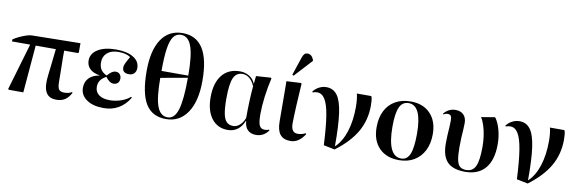

<svg xmlns="http://www.w3.org/2000/svg" viewBox="-55 -1260 5263 1745"><g transform="rotate(10 2576.5 -388.0)"><path d="M493 14Q379 14 379 -124Q379 -140 380 -156.5Q381 -173 384.5 -203Q388 -233 394.5 -288.5Q401 -344 411 -438H225L188 0H55L47 -6L174 -438H6L7 -457Q27 -471 59 -486.5Q91 -502 123 -512.5Q155 -523 173 -523L622 -530V-444L615 -438H488Q487 -371 489 -301.5Q491 -232 491 -151Q491 -100 504.5 -81Q518 -62 554 -62Q597 -62 624 -80L629 -72Q604 -26 572 -6Q540 14 493 14Z M930 14Q832 14 773 -27Q714 -68 714 -136Q714 -191 748 -226Q782 -261 844 -271V-273Q786 -281 754 -311.5Q722 -342 722 -389Q722 -453 784 -491.5Q846 -530 952 -530Q1053 -530 1111.5 -494.5Q1170 -459 1170 -397Q1170 -366 1152.5 -347.5Q1135 -329 1106 -329Q1043 -329 1043 -381Q1043 -396 1052.5 -417.5Q1062 -439 1088 -484Q1050 -512 976 -512Q911 -512 873.5 -479.5Q836 -447 836 -392Q836 -352 852.5 -326Q869 -300 907 -282Q931 -309 948 -320Q965 -331 984 -331Q1007 -331 1021 -315.5Q1035 -300 1035 -276Q1035 -250 1020.5 -235Q1006 -220 980 -220Q944 -220 907 -270Q870 -250 853.5 -225Q837 -200 837 -166Q837 -119 873 -92.5Q909 -66 973 -66Q1026 -66 1078 -84Q1130 -102 1159 -130L1168 -123Q1084 14 930 14Z M1506 14Q1378 14 1318 -83.5Q1258 -181 1258 -387Q1258 -577 1326.5 -679.5Q1395 -782 1522 -782Q1773 -782 1773 -385Q1773 -196 1702 -91Q1631 14 1506 14ZM1391 -410H1638Q1638 -595 1607.5 -679.5Q1577 -764 1510 -764Q1467 -764 1441 -730Q1415 -696 1403 -618Q1391 -540 1391 -410ZM1518 -4Q1582 -4 1610 -95.5Q1638 -187 1638 -390L1391 -346Q1391 -164 1421 -84Q1451 -4 1518 -4Z M2075 14Q1981 14 1926.5 -57.5Q1872 -129 1872 -252Q1872 -384 1930.5 -457Q1989 -530 2095 -530Q2143 -530 2181 -507Q2219 -484 2236 -443H2238L2245 -513L2380 -522L2387 -516Q2367 -432 2355.5 -342Q2344 -252 2344 -180Q2344 -103 2358 -74.5Q2372 -46 2407 -46Q2428 -46 2447 -54L2451 -47Q2406 14 2338 14Q2288 14 2259.5 -14Q2231 -42 2228 -95H2225Q2179 14 2075 14ZM2119 -30Q2151 -30 2179 -55Q2207 -80 2223 -122Q2223 -203 2226 -279Q2229 -355 2235 -417Q2217 -461 2187.5 -486Q2158 -511 2123 -511Q2064 -511 2039.5 -455.5Q2015 -400 2015 -266Q2015 -178 2025 -126.5Q2035 -75 2058 -52.5Q2081 -30 2119 -30Z M2655 14Q2590 14 2559 -24.5Q2528 -63 2528 -144Q2528 -172 2527.5 -214.5Q2527 -257 2527 -304.5Q2527 -352 2526.5 -396Q2526 -440 2526 -472Q2526 -504 2525 -515L2658 -522L2665 -516Q2662 -467 2658.5 -412.5Q2655 -358 2652.5 -306Q2650 -254 2648.5 -212.5Q2647 -171 2647 -147Q2647 -62 2708 -62Q2746 -62 2781 -80L2786 -72Q2731 14 2655 14ZM2581 -576 2568 -582 2623 -747Q2632 -774 2643 -785Q2654 -796 2672 -796Q2711 -796 2730 -746V-738Z M3064 20 2961 -1Q2953 -170 2936.5 -271.5Q2920 -373 2891.5 -418.5Q2863 -464 2819 -464Q2799 -464 2778 -456L2773 -463Q2795 -492 2827 -508.5Q2859 -525 2894 -525Q2957 -525 2994 -475.5Q3031 -426 3047 -313Q3063 -200 3062 -10H3064Q3125 -68 3156.5 -167.5Q3188 -267 3188 -394Q3188 -429 3184.5 -462Q3181 -495 3175 -516H3306L3312 -510Q3320 -481 3320 -429Q3320 -296 3258 -187.5Q3196 -79 3064 20Z M3656 14Q3539 14 3472 -55.5Q3405 -125 3405 -246Q3405 -334 3437 -397.5Q3469 -461 3529 -495.5Q3589 -530 3672 -530Q3786 -530 3852.5 -460.5Q3919 -391 3919 -271Q3919 -184 3886.5 -120Q3854 -56 3795 -21Q3736 14 3656 14ZM3674 -4Q3728 -4 3752.5 -62Q3777 -120 3777 -250Q3777 -512 3655 -512Q3598 -512 3572 -456.5Q3546 -401 3546 -277Q3546 -4 3674 -4Z M4267 14Q4154 14 4102 -39.5Q4050 -93 4050 -210Q4050 -253 4052 -287.5Q4054 -322 4056.5 -354.5Q4059 -387 4059 -423Q4059 -452 4050.5 -464.5Q4042 -477 4022 -477Q4001 -477 3983 -465L3978 -472Q4022 -525 4085 -525Q4133 -525 4160 -497.5Q4187 -470 4187 -421Q4187 -385 4184.5 -353.5Q4182 -322 4180 -286Q4178 -250 4178 -200Q4178 -124 4186.5 -81.5Q4195 -39 4216 -21.5Q4237 -4 4274 -4Q4334 -4 4359 -57.5Q4384 -111 4384 -239Q4384 -289 4376.5 -340Q4369 -391 4355 -433.5Q4341 -476 4324 -501L4449 -522L4455 -516Q4483 -475 4499.5 -413Q4516 -351 4516 -282Q4516 -138 4452 -62Q4388 14 4267 14Z M4846 20 4743 -1Q4735 -170 4718.5 -271.5Q4702 -373 4673.5 -418.5Q4645 -464 4601 -464Q4581 -464 4560 -456L4555 -463Q4577 -492 4609 -508.5Q4641 -525 4676 -525Q4739 -525 4776 -475.5Q4813 -426 4829 -313Q4845 -200 4844 -10H4846Q4907 -68 4938.5 -167.5Q4970 -267 4970 -394Q4970 -429 4966.5 -462Q4963 -495 4957 -516H5088L5094 -510Q5102 -481 5102 -429Q5102 -296 5040 -187.5Q4978 -79 4846 20Z"/></g></svg>

Font: Literata 72pt SemiBold
Style: Regular
Weight: 600
Designer: Latin by Veronika Burian and Jose Scaglione. Greek by Irene Vlachou. Cyrillic by Vera Evstafieva.
Foundry: TypeTogether
Version: Version 3.002